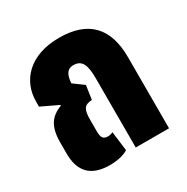

<svg xmlns="http://www.w3.org/2000/svg" viewBox="-136 -681 789 809"><g transform="rotate(-30 259.0 -276.0)"><path d="M173 10C212 10 244 2 263 -11L251 -105C244 -101 235 -99 226 -99C204 -99 196 -111 196 -140V-198C196 -249 207 -264 244 -266L254 -333L204 -370C207 -404 215 -432 250 -432C292 -432 304 -400 304 -337V0H466V-346C466 -489 396 -562 255 -562C111 -562 37 -479 37 -377V-353L119 -314L118 -310C65 -290 39 -254 39 -177V-123C39 -35 83 10 173 10Z"/></g></svg>

Font: Noto Sans Thai ExtCond Blk
Style: Regular
Weight: 900
Width: 2
Designer: Monotype Design Team
Foundry: Monotype Imaging Inc.
Version: Version 2.002